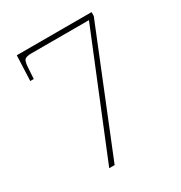

<svg xmlns="http://www.w3.org/2000/svg" viewBox="-168 -833 896 952"><g transform="rotate(-30 279.5 -357.0)"><path d="M182 0 462 -686H133Q106 -686 95.5 -678Q85 -670 83 -633L79 -570H59L65 -714H493V-692L213 0Z"/></g></svg>

Font: Noto Serif Khmer Thin
Style: Regular
Weight: 250
Version: Version 2.003